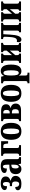

<svg xmlns="http://www.w3.org/2000/svg" viewBox="2158 -2744 813 5169"><g transform="rotate(-90 2564.5 -159.5)"><path d="M198 10Q112 10 69.5 -16.5Q27 -43 27 -85Q27 -116 49.5 -136Q72 -156 114 -156Q117 -94 140.5 -71.5Q164 -49 197 -49Q226 -49 244.5 -72.5Q263 -96 263 -151Q263 -198 245 -220Q227 -242 193 -242H138V-301H193Q225 -301 237 -326.5Q249 -352 249 -400Q249 -438 237 -462.5Q225 -487 196 -487Q162 -487 149 -457.5Q136 -428 136 -377Q78 -377 55 -394.5Q32 -412 32 -441Q32 -485 77 -515.5Q122 -546 205 -546Q298 -546 348 -512Q398 -478 398 -412Q398 -362 367.5 -330.5Q337 -299 285 -282V-277Q342 -268 378 -234.5Q414 -201 414 -145Q414 -78 362 -34Q310 10 198 10Z M597 10Q538 10 499.5 -28Q461 -66 461 -144Q461 -230 509.5 -269Q558 -308 648 -312L715 -315V-374Q715 -432 703.5 -459.5Q692 -487 665 -487Q612 -487 612 -381Q551 -381 521.5 -397Q492 -413 492 -449Q492 -482 517 -503.5Q542 -525 584.5 -535.5Q627 -546 678 -546Q771 -546 817.5 -508.5Q864 -471 864 -379V-107Q864 -77 876.5 -65Q889 -53 908 -53H919V0H744L727 -67H721Q699 -25 671 -7.5Q643 10 597 10ZM659 -62Q684 -62 699.5 -92.5Q715 -123 715 -180V-261L688 -259Q646 -255 630 -228.5Q614 -202 614 -149Q614 -108 625 -85Q636 -62 659 -62Z M955 0V-53H971Q990 -53 1002.5 -65Q1015 -77 1015 -107V-429Q1015 -458 1002.5 -470.5Q990 -483 971 -483H955V-536H1348V-348H1285L1280 -400Q1276 -437 1264.5 -457Q1253 -477 1219 -477H1164V-107Q1164 -77 1176.5 -65Q1189 -53 1210 -53H1241V0Z M1613 10Q1385 10 1385 -268Q1385 -546 1613 -546Q1842 -546 1842 -268Q1842 10 1613 10ZM1614 -49Q1659 -49 1674 -105Q1689 -161 1689 -268Q1689 -375 1673 -431Q1657 -487 1614 -487Q1569 -487 1553.5 -431Q1538 -375 1538 -268Q1538 -161 1554.5 -105Q1571 -49 1614 -49Z M1887 0V-53H1903Q1922 -53 1934.5 -65.5Q1947 -78 1947 -107V-429Q1947 -459 1934.5 -471Q1922 -483 1903 -483H1887V-536H2159Q2254 -536 2298 -501.5Q2342 -467 2342 -402Q2342 -347 2310.5 -318.5Q2279 -290 2241 -282V-278Q2268 -274 2295.5 -259.5Q2323 -245 2342 -216.5Q2361 -188 2361 -143Q2361 -79 2317.5 -39.5Q2274 0 2181 0ZM2096 -305H2127Q2190 -305 2190 -391Q2190 -477 2127 -477H2096ZM2096 -59H2133Q2168 -59 2188.5 -80.5Q2209 -102 2209 -154Q2209 -207 2188.5 -226Q2168 -245 2133 -245H2096Z M2636 10Q2408 10 2408 -268Q2408 -546 2636 -546Q2865 -546 2865 -268Q2865 10 2636 10ZM2637 -49Q2682 -49 2697 -105Q2712 -161 2712 -268Q2712 -375 2696 -431Q2680 -487 2637 -487Q2592 -487 2576.5 -431Q2561 -375 2561 -268Q2561 -161 2577.5 -105Q2594 -49 2637 -49Z M2907 227V174H2923Q2942 174 2954.5 162.5Q2967 151 2967 120V-429Q2967 -458 2954.5 -470.5Q2942 -483 2923 -483H2907V-536H3085L3103 -462H3107Q3124 -498 3155.5 -522Q3187 -546 3237 -546Q3320 -546 3365 -479.5Q3410 -413 3410 -268Q3410 -123 3365 -56.5Q3320 10 3235 10Q3149 10 3117 -55H3113Q3115 -31 3115.5 -4.5Q3116 22 3116 53V120Q3116 151 3128.5 162.5Q3141 174 3160 174H3192V227ZM3186 -61Q3227 -61 3241.5 -112.5Q3256 -164 3256 -268Q3256 -370 3241 -421.5Q3226 -473 3186 -473Q3146 -473 3131 -421.5Q3116 -370 3116 -268Q3116 -164 3131.5 -112.5Q3147 -61 3186 -61Z M3455 0V-53H3471Q3490 -53 3502.5 -65Q3515 -77 3515 -107V-429Q3515 -458 3502.5 -470.5Q3490 -483 3471 -483H3455V-536H3706V-483H3701Q3685 -483 3674.5 -470.5Q3664 -458 3664 -429V-241L3787 -387V-429Q3787 -458 3776.5 -470.5Q3766 -483 3750 -483H3745V-536H3995V-483H3980Q3961 -483 3948 -470.5Q3935 -458 3935 -429V-107Q3935 -77 3948 -65Q3961 -53 3980 -53H3995V0H3745V-53H3750Q3766 -53 3776.5 -65Q3787 -77 3787 -107V-301L3664 -155V-107Q3664 -77 3674.5 -65Q3685 -53 3701 -53H3706V0Z M4084 10Q4014 10 4014 -67Q4014 -88 4019 -113Q4039 -109 4053 -109Q4083 -109 4103.5 -126.5Q4124 -144 4136 -187Q4148 -230 4153 -305Q4154 -323 4155.5 -350.5Q4157 -378 4158 -402.5Q4159 -427 4159 -436Q4159 -483 4112 -483H4098V-536H4534V-483H4518Q4499 -483 4486.5 -470.5Q4474 -458 4474 -429V-107Q4474 -77 4486.5 -65Q4499 -53 4518 -53H4534V0H4281V-53H4288Q4305 -53 4315 -65Q4325 -77 4325 -107V-477H4228L4218 -300Q4210 -146 4178.5 -68Q4147 10 4084 10Z M4570 0V-53H4586Q4605 -53 4617.5 -65Q4630 -77 4630 -107V-429Q4630 -458 4617.5 -470.5Q4605 -483 4586 -483H4570V-536H4821V-483H4816Q4800 -483 4789.5 -470.5Q4779 -458 4779 -429V-241L4902 -387V-429Q4902 -458 4891.5 -470.5Q4881 -483 4865 -483H4860V-536H5110V-483H5095Q5076 -483 5063 -470.5Q5050 -458 5050 -429V-107Q5050 -77 5063 -65Q5076 -53 5095 -53H5110V0H4860V-53H4865Q4881 -53 4891.5 -65Q4902 -77 4902 -107V-301L4779 -155V-107Q4779 -77 4789.5 -65Q4800 -53 4816 -53H4821V0Z"/></g></svg>

Font: Noto Serif ExtraCondensed ExtraBold
Style: Regular
Weight: 800
Width: 2
Designer: Monotype Design Team
Foundry: Monotype Imaging Inc.
Version: Version 2.013; ttfautohint (v1.8.4.7-5d5b)